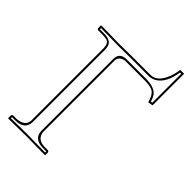

<svg xmlns="http://www.w3.org/2000/svg" viewBox="-228 -854 945 945"><g transform="rotate(45 244.0 -382.0)"><path d="M145 -644 223.1 -645H360.8Q409.2 -645 435.1 -714.8Q443.8 -739.7 446.8 -766.1H474.1V-545.9L448.2 -542Q437 -586.4 413.1 -597.7Q394 -606 356.9 -606H222.2Q189 -599.6 186 -573.2V-70.8Q192.4 -28.3 240.2 -25.9H267.1Q272.9 -23.9 273.9 -18.1V0L272 2Q271 2 144 0L18.1 2L16.1 0V-18.1Q17.6 -24.9 23.9 -25.9H49.8Q102.5 -30.8 105 -70.8V-573.2Q105 -607.4 85 -614.3Q73.2 -617.7 53.2 -618.2H22.9Q17.1 -620.1 16.1 -626V-644L18.1 -646Q87.9 -645.5 130.4 -644Q141.1 -644 145 -644ZM27.3 -635.7 25.9 -640.1V-627.9H53.2Q105 -627.9 112.8 -594.7Q114.7 -585 115.2 -573.2V-70.8Q113.3 -16.6 49.8 -16.1H25.9V-8.3Q107.9 -10.3 144 -9.8Q175.8 -9.8 264.2 -8.3V-16.1H240.2Q177.2 -17.6 175.8 -70.8V-573.2Q177.2 -615.2 222.2 -616.2H356.9Q421.9 -616.2 442.4 -584Q450.2 -571.3 455.6 -553.2L463.9 -554.7V-755.9H455.6Q443.4 -675.3 398.9 -646.5Q380.9 -635.7 360.8 -634.8H223.1L145 -633.8Q140.6 -633.8 129.9 -634.3Q88.9 -635.3 27.3 -635.7Z"/></g></svg>

Font: Linux Biolinum Outline O
Style: Bold
Weight: 700
Designer: Philipp H. Poll
Foundry: Philipp H. Poll
Version: Version 0.9.2